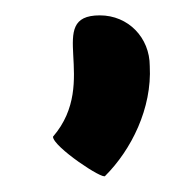

<svg xmlns="http://www.w3.org/2000/svg" viewBox="-20 -149 245 250"><path d="M49 29C49 42 115 86 117 80C151 46 178 -8 175 -63C175 -100 147 -129 110 -129C37 -129 111 -43 49 29Z"/></svg>

Font: Ampere
Style: SCUltExt
Weight: 400
Version: Version 1